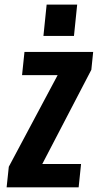

<svg xmlns="http://www.w3.org/2000/svg" viewBox="-20 -800 418 820"><path d="M165.5 -646.5 179.2 -780.3H309.6L295.9 -646.5ZM8.3 0 17.6 -87.9 226.1 -479H74.2L84.5 -578.1H377.9L370.1 -502L160.6 -99.6H326.2L315.9 0Z"/></svg>

Font: Oswald
Style: Medium
Weight: 500
Designer: Vernon Adams
Foundry: Vernon Adams
Version: 3.0; ttfautohint (v0.94.23-7a4d-dirty) -l 8 -r 50 -G 150 -x 